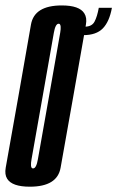

<svg xmlns="http://www.w3.org/2000/svg" viewBox="-50 -700 442 724"><path d="M62.5 4Q-4.5 4 -23 -26Q-33 -42 -28.5 -67.5Q-16 -139 19.5 -337.5Q54 -535.5 66.8 -607.5Q79.5 -679.5 183 -679.5Q249.5 -679.5 268 -649.5Q278.5 -633 274 -607.5Q261 -535 226.5 -337.5Q191 -139 178.5 -67.5Q166 4 62.5 4ZM75 -65Q87 -65 93 -100Q99 -135 135 -337.5Q171 -542 177 -576.5Q182 -605.5 174 -610Q172.5 -610.5 171 -610.5Q159 -610.5 153 -576.2Q147 -542 111 -337.5Q75 -135 69 -100Q63.5 -70 71.5 -65.5Q73 -65 75 -65ZM270 -599.5Q296.5 -599.5 306.5 -618.5Q316.5 -637.5 322.5 -670.5H372Q362.5 -618.5 337.8 -593Q313 -567.5 264.5 -567.5Z"/></svg>

Font: Anybody UltraCondensed Medium
Style: Italic
Weight: 500
Width: 1
Italic angle: -10°
Designer: Tyler Finck
Foundry: Etcetera Type Company
Version: Version 1.010; ttfautohint (v1.8.3) -l 8 -r 50 -G 200 -x 14 